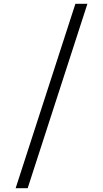

<svg xmlns="http://www.w3.org/2000/svg" viewBox="-20 -843 540 1006"><path d="M62 143 375 -823H438L125 143Z"/></svg>

Font: Iosevka Term Curly Light
Style: Regular
Weight: 300
Designer: Belleve Invis
Foundry: Belleve Invis
Version: Version 32.3.0